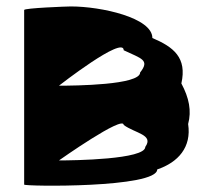

<svg xmlns="http://www.w3.org/2000/svg" viewBox="-20 -580 654 596"><path d="M55 -7C55 -1 468 4 468 -54C533 -76 575 -123 564 -195C575 -236 567 -276 543 -321C561 -401 519 -434 453 -462C453 -525 294 -560 200 -560C188 -560 55 -555 55 -549ZM163 -82C163 -82 364 -224 364 -192C400 -166 458 -162 431 -124C431 -85 209 -82 163 -82ZM163 -314C163 -314 364 -471 364 -424C419 -398 446 -394 415 -355C415 -316 212 -314 163 -314Z"/></svg>

Font: Ampere
Style: SCSuExt
Weight: 400
Version: Version 1